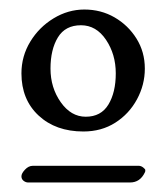

<svg xmlns="http://www.w3.org/2000/svg" viewBox="-20 -544 349 403"><path d="M25 -390Q25 -426 43.5 -456.5Q62 -487 92.5 -505.5Q123 -524 157 -524Q192 -524 220.5 -507.5Q249 -491 266.5 -463Q284 -435 284 -400Q284 -366 267.5 -335.5Q251 -305 222 -286.5Q193 -268 155 -268Q97 -268 61 -301.5Q25 -335 25 -390ZM223 -390Q223 -430 202.5 -460.5Q182 -491 150 -491Q117 -491 101.5 -465.5Q86 -440 86 -400Q86 -360 107.5 -329.5Q129 -299 160 -299Q192 -299 207.5 -324.5Q223 -350 223 -390ZM271 -196Q276 -196 280.5 -192.5Q285 -189 285 -187Q285 -183 284 -182Q274 -161 253 -161H39Q34 -161 29.5 -164.5Q25 -168 25 -174Q25 -180 32.5 -188Q40 -196 49 -196Z"/></svg>

Font: Benne
Style: Regular
Weight: 400
Designer: John-Daniel Harrington
Version: Version 1.001